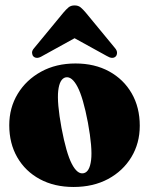

<svg xmlns="http://www.w3.org/2000/svg" viewBox="-20 -698 564 726"><path d="M265.5 -458Q338 -458 392.8 -428Q447.5 -398 478 -345Q508.5 -292 508.5 -222.5Q508.5 -156.5 476.8 -104Q445 -51.5 388.8 -21.2Q332.5 9 258 9Q185.5 9 130.8 -20.5Q76 -50 45.5 -102.8Q15 -155.5 15 -224.5Q15 -290.5 47 -343.2Q79 -396 135.5 -427Q192 -458 265.5 -458ZM296 -43Q319 -47.5 324.5 -93Q330 -138.5 312.5 -234Q294.5 -329 273.2 -369.5Q252 -410 228.5 -405.5Q205.5 -400.5 200.2 -355.2Q195 -310 212.5 -214.5Q230.5 -119 251.5 -78.5Q272.5 -38 296 -43ZM417.5 -484.5Q405.5 -473 383.5 -486.5L262 -553.5L140.5 -486.5Q119 -473 106.5 -484.5Q102 -489 101.2 -497.8Q100.5 -506.5 109 -516L219.5 -650Q230 -662.5 239 -670Q248 -677.5 262 -677.5Q276 -677.5 285 -670Q294 -662.5 304.5 -650L415 -516Q423 -506.5 422.5 -497.8Q422 -489 417.5 -484.5Z"/></svg>

Font: Fraunces 144pt Soft Black
Style: Regular
Weight: 900
Version: Version 1.000;[b76b70a41]